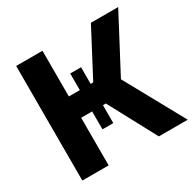

<svg xmlns="http://www.w3.org/2000/svg" viewBox="-157 -870 1034 1030"><g transform="rotate(-30 360.5 -355.0)"><path d="M68 0V-710H231V-427H299V-530H366V-427H382L531 -710H700L519 -367L721 0H542L384 -295H366V-184H299V-295H231V0Z"/></g></svg>

Font: Raleway ExtraBold
Style: Regular
Weight: 800
Designer: Matt McInerney, Pablo Impallari, Rodrigo Fuenzalida
Foundry: Matt McInerney, Pablo Impallari, Rodrigo Fuenzalida
Version: Version 4.026